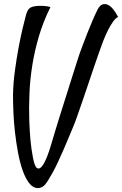

<svg xmlns="http://www.w3.org/2000/svg" viewBox="-20 -749 609 958"><path d="M168 189.5Q143.6 188.5 125 164.1Q106.4 139.6 92.8 100.6Q79.1 61.5 69.8 11.7Q60.5 -38.1 54.7 -89.4Q48.8 -140.6 46.9 -189Q44.9 -237.3 44.9 -274.4Q45.9 -333 54.2 -395Q62.5 -457 72.8 -511.7Q83 -566.4 93.3 -608.9Q103.5 -651.4 108.4 -668.9Q115.2 -697.3 127 -707.5Q138.7 -717.8 170.9 -719.7H194.3Q204.1 -718.8 213.9 -717.8Q223.6 -716.8 231.4 -712.9Q196.3 -642.6 174.8 -570.3Q153.3 -498 141.6 -425.8Q129.9 -353.5 127 -283.7Q124 -213.9 126 -148.4Q127.9 -96.7 131.8 -52.2Q135.7 -7.8 144.5 38.1Q153.3 83 165 89.8Q176.8 96.7 189.5 80.6Q202.1 64.5 214.4 33.7Q226.6 2.9 235.4 -28.3Q241.2 -48.8 252.9 -87.4Q264.6 -126 279.3 -172.9Q293.9 -219.7 310.1 -270.5Q326.2 -321.3 339.8 -364.7Q353.5 -408.2 363.8 -440.4Q374 -472.7 377.9 -483.4Q383.8 -499 394 -526.9Q404.3 -554.7 416.5 -585.4Q428.7 -616.2 441.9 -647Q455.1 -677.7 466.8 -701.2Q478.5 -723.6 493.2 -727.5Q507.8 -731.4 522 -723.1Q536.1 -714.8 548.3 -698.2Q560.5 -681.6 569.3 -664.1Q556.6 -659.2 543.5 -640.1Q530.3 -621.1 519.5 -599.6Q506.8 -574.2 495.1 -544.9Q487.3 -523.4 474.6 -488.3Q461.9 -453.1 447.8 -411.1Q433.6 -369.1 418.5 -324.2Q403.3 -279.3 389.6 -239.3Q376 -199.2 364.7 -167.5Q353.5 -135.7 346.7 -120.1Q336.9 -96.7 324.2 -65.9Q311.5 -35.2 297.4 -2.9Q283.2 29.3 268.6 61Q253.9 92.8 239.3 118.2Q218.8 155.3 204.6 172.4Q190.4 189.5 168 189.5Z"/></svg>

Font: Satisfy
Style: Regular
Weight: 400
Designer: Font Diner, Inc
Foundry: Font Diner, Inc
Version: Version 1.001